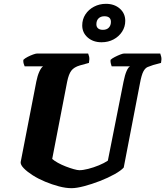

<svg xmlns="http://www.w3.org/2000/svg" viewBox="-20 -984 864 1004"><path d="M354 0Q324 0 288 -9.5Q252 -19 216 -34Q180 -49 151 -67.5Q122 -86 104.5 -104Q87 -122 88 -136L170 -558Q176 -588 185.5 -609Q195 -630 205 -637H109Q107 -642 104 -650.5Q101 -659 102 -671Q110 -679 124.5 -686.5Q139 -694 153 -699Q167 -704 173 -704H441Q443 -700 446 -688Q449 -676 445 -655L398 -642Q367 -633 353 -614.5Q339 -596 331 -556L253 -153Q264 -143 283 -132.5Q302 -122 324 -113.5Q346 -105 365.5 -99.5Q385 -94 395 -94Q414 -94 441.5 -101Q469 -108 497 -119.5Q525 -131 544 -144L626 -557Q633 -592 642 -612.5Q651 -633 660 -637H564Q563 -640 560 -650Q557 -660 558 -671Q565 -678 579.5 -685.5Q594 -693 608 -698.5Q622 -704 628 -704H818Q820 -699 823 -687Q826 -675 822 -655L781 -644Q765 -639 752 -633.5Q739 -628 729.5 -610Q720 -592 712 -549L627 -108Q613 -92 579 -73Q545 -54 502.5 -37.5Q460 -21 420 -10.5Q380 0 354 0ZM511 -763Q467 -763 438.5 -788Q410 -813 410 -851Q410 -883 426.5 -908.5Q443 -934 471.5 -949Q500 -964 534 -964Q578 -964 606.5 -939Q635 -914 635 -875Q635 -844 618.5 -818.5Q602 -793 574 -778Q546 -763 511 -763ZM518 -828Q538 -828 549 -839.5Q560 -851 560 -870Q560 -884 551.5 -891.5Q543 -899 526 -899Q507 -899 495.5 -888Q484 -877 484 -857Q484 -843 493 -835.5Q502 -828 518 -828Z"/></svg>

Font: Texturina Medium 12pt Black
Style: Italic
Weight: 900
Italic angle: -11°
Version: Version 1.002